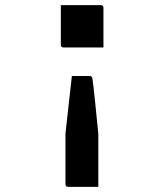

<svg xmlns="http://www.w3.org/2000/svg" viewBox="-20 -562 640 748"><path d="M217 -542H372Q383 -542 383 -531V-377H228Q217 -377 217 -388ZM260 -266H329Q334 -266 337 -263Q339 -262 340 -256Q341 -250 343.5 -230Q346 -210 350.5 -165.5Q355 -121 363 -41V166H246Q235 166 235 155V-41Q241 -100 247.5 -154Q254 -208 260 -266Z"/></svg>

Font: Recursive Mn Lnr St Med
Style: Regular
Weight: 500
Monospace: yes
Version: Version 1.079;hotconv 1.0.112;makeotfexe 2.5.65598; ttfautoh